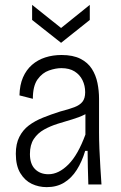

<svg xmlns="http://www.w3.org/2000/svg" viewBox="-20 -758 498 789"><path d="M172 11Q139 11 110.5 -2.5Q82 -16 63.5 -46.5Q45 -77 45 -126Q45 -167 59.5 -195.5Q74 -224 98.5 -242.5Q123 -261 156.5 -274.5Q190 -288 228 -300Q263 -309 285.5 -317.5Q308 -326 319 -340Q330 -354 330 -379Q330 -406 319 -428.5Q308 -451 286.5 -464.5Q265 -478 232 -478Q209 -478 181.5 -468.5Q154 -459 134.5 -432Q115 -405 115 -352L60 -366Q61 -409 74.5 -440Q88 -471 111.5 -491.5Q135 -512 166 -522Q197 -532 233 -532Q280 -532 310.5 -516.5Q341 -501 357.5 -475Q374 -449 380.5 -417Q387 -385 387 -352V-213Q387 -185 388.5 -146.5Q390 -108 392.5 -69.5Q395 -31 397 0H343Q342 -35 341 -70Q340 -105 340 -138H330Q317 -94 295.5 -60Q274 -26 243.5 -7.5Q213 11 172 11ZM179 -42Q200 -42 220.5 -52Q241 -62 261 -82Q281 -102 298.5 -133Q316 -164 331 -205V-309L360 -318Q351 -299 328.5 -287.5Q306 -276 277 -267.5Q248 -259 217.5 -249.5Q187 -240 161 -225.5Q135 -211 119 -187Q103 -163 103 -125Q103 -84 124 -63Q145 -42 179 -42ZM112 -738 231 -643 349 -738V-676L231 -582L112 -676Z"/></svg>

Font: Bricolage Grotesque SemiCondensed ExtraLight
Style: Regular
Weight: 250
Width: 4
Designer: Mathieu Triay
Foundry: Atelier Triay
Version: Version 1.000;gftools[0.9.30]